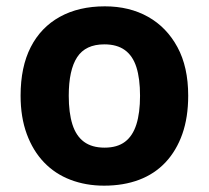

<svg xmlns="http://www.w3.org/2000/svg" viewBox="-20 -576 659 606"><path d="M574 -274Q574 -205.6 555.5 -153.1Q536.9 -100.5 502.5 -63.7Q468 -27 419 -8.5Q370 10 308.4 10Q251.2 10 202.6 -8.5Q154 -27 119 -63.5Q84 -100 64.5 -153Q45 -206 45 -274.2Q45 -364.7 77 -427.3Q109.1 -489.9 168.9 -522.9Q228.7 -556 311 -556Q388.4 -556 447.2 -523Q506 -490 540 -427.3Q574 -364.7 574 -274ZM197 -273.8Q197 -220 208.5 -183.5Q220 -147 245 -128.5Q270 -110 310 -110Q350 -110 374.5 -128.5Q399 -147 410.5 -183.5Q422 -220 422 -273.6Q422 -328 410.5 -364Q399 -400 374 -418Q349.1 -436 309.3 -436Q250 -436 223.5 -395.5Q197 -355 197 -273.8Z"/></svg>

Font: Noto Sans Malayalam
Style: Regular
Weight: 400
Designer: Jelle Bosma - Monotype Design Team
Foundry: Monotype Imaging Inc.
Version: Version 2.103